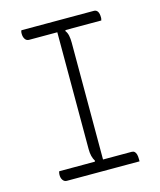

<svg xmlns="http://www.w3.org/2000/svg" viewBox="-107 -777 713 855"><g transform="rotate(-15 250.0 -350.0)"><path d="M275 -25H224L239 -54Q232 -65 228.5 -79Q225 -93 225 -111Q225 -178 225 -247.5Q225 -317 225 -388Q225 -459 225 -531Q225 -603 225 -675H276L261 -646Q269 -636 272 -621.5Q275 -607 275 -589Q275 -522 275 -452.5Q275 -383 275 -312Q275 -241 275 -169Q275 -97 275 -25ZM430 0H95Q89 0 84.5 -2.5Q80 -5 76.5 -10Q73 -15 71.5 -21Q70 -27 70 -34Q70 -37 70.5 -40Q71 -43 71.5 -45.5Q72 -48 73 -50H407Q415 -50 420 -45.5Q425 -41 427.5 -32.5Q430 -24 430 -10Q430 -9 430 -7Q430 -5 430 -3.5Q430 -2 430 0ZM73 -700H407Q418 -700 424 -691Q430 -682 430 -664Q430 -663 430 -661Q430 -659 429.5 -657Q429 -655 428.5 -653.5Q428 -652 428 -650H95Q83 -650 76.5 -660Q70 -670 70 -684Q70 -686 70 -688.5Q70 -691 70.5 -693Q71 -695 71.5 -697Q72 -699 73 -700Z"/></g></svg>

Font: Recursive Casual Light
Style: Regular
Weight: 300
Version: Version 1.047